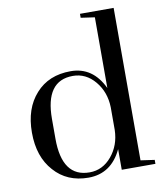

<svg xmlns="http://www.w3.org/2000/svg" viewBox="-89 -873 817 955"><g transform="rotate(-10 320.0 -395.0)"><path d="M450 0V-104Q396 10 281 10Q173 10 108 -64Q42 -137 42 -259Q42 -381 108 -454Q173 -527 284.5 -527Q396 -527 450 -413V-770L380 -780V-800H550V-30L620 -20V0ZM152 -309V-209Q152 -15 291 -15Q357 -15 402.5 -69.5Q448 -124 450 -201V-316Q448 -393 402.5 -447.5Q357 -502 291 -502Q152 -502 152 -309Z"/></g></svg>

Font: Prata
Style: Regular
Weight: 400
Designer: Cyreal (www.cyreal.org)
Foundry: Cyreal (www.cyreal.org)
Version: Version 1.010